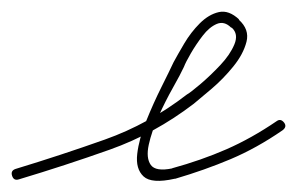

<svg xmlns="http://www.w3.org/2000/svg" viewBox="-28 -295 515 333"><path d="M-7 10Q-10 1 -1 -2Q78 -26 154 -53Q230 -80 296 -131Q303 -135 320 -149.5Q337 -164 354 -182Q371 -200 378.5 -218Q386 -236 374 -247Q374 -247 373.5 -247Q373 -247 373 -247Q373 -247 373 -247Q373 -247 373 -247Q361 -259 348 -253.5Q335 -248 323.5 -233Q312 -218 303 -202.5Q294 -187 291 -179Q285 -166 272 -143Q259 -120 247 -93.5Q235 -67 230 -44Q225 -21 233.5 -9Q242 3 271 -3Q271 -3 271 -3Q271 -3 271 -3Q271 -3 270.5 -3Q270 -3 270 -3Q321 -17 364.5 -36Q408 -55 452 -85Q459 -90 465 -82Q470 -75 462 -69Q417 -38 372 -19Q327 0 276 15Q276 15 275.5 15Q275 15 275 15Q275 15 275 15Q275 15 275 15Q235 24 221 11Q207 -2 210 -28Q213 -54 225.5 -85Q238 -116 252 -144Q266 -172 273 -187Q280 -200 291.5 -219.5Q303 -239 318.5 -254.5Q334 -270 351.5 -274Q369 -278 387 -261Q387 -261 387 -261Q387 -261 387 -261Q387 -261 386.5 -261Q386 -261 386 -261Q405 -244 399.5 -222.5Q394 -201 376.5 -179.5Q359 -158 339 -141Q319 -124 308 -115Q240 -63 162.5 -35.5Q85 -8 5 16Q-4 19 -7 10Z"/></svg>

Font: FRB American Cursive Guidelines Extralight
Style: Italic
Weight: 200
Italic angle: -25°
Version: Version 2.0;Modular Font Editor K font №1